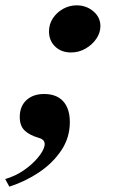

<svg xmlns="http://www.w3.org/2000/svg" viewBox="-50 -517 450 719"><path d="M216 -320.5Q179.5 -320.5 156.5 -342.8Q133.5 -365 133.5 -399Q133.5 -426.5 148 -448.5Q162.5 -470.5 186.2 -483.8Q210 -497 237 -497Q273 -497 299.5 -474.8Q326 -452.5 326 -419Q326 -394 310.5 -371.5Q295 -349 270 -334.8Q245 -320.5 216 -320.5ZM-15 182 -30.5 153.5Q7.5 142.5 39 120.8Q70.5 99 91.2 74.2Q112 49.5 116.5 30Q122 6.5 94.5 -1Q60 -11 42 -28.5Q24 -46 24 -78.5Q24 -119 49 -142Q74 -165 115 -165Q162 -165 186.8 -137.5Q211.5 -110 211.5 -59.5Q211.5 -2 180 45.5Q148.5 93 97 127.8Q45.5 162.5 -15 182Z"/></svg>

Font: Libre Caslon Text Bold
Style: Italic
Weight: 700
Italic angle: -22.583°
Designer: Pablo Impallari, Rodrigo Fuenzalida, Katja Schimmel
Foundry: Pablo Impallari, Rodrigo Fuenzalida
Version: Version 2.000